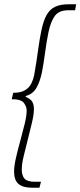

<svg xmlns="http://www.w3.org/2000/svg" viewBox="-20 -728 377 900"><path d="M131 152Q87 152 66.5 134Q46 116 46 76Q46 50 55 11Q64 -28 75.5 -69.5Q87 -111 96 -148.5Q105 -186 105 -210Q105 -228 92 -245.5Q79 -263 35 -263L42 -293Q77 -293 97 -305Q117 -317 126.5 -336Q136 -355 140 -375Q146 -407 151 -441Q156 -475 161 -510.5Q166 -546 173 -580Q183 -631 199 -658.5Q215 -686 240 -697Q265 -708 301 -708H337L332 -680H301Q257 -680 237.5 -654Q218 -628 207 -576Q198 -532 191.5 -482.5Q185 -433 176 -386Q166 -341 149.5 -314Q133 -287 101 -278L100 -274Q125 -264 132 -249.5Q139 -235 139 -218Q139 -192 130 -154Q121 -116 110.5 -74.5Q100 -33 91 4Q82 41 82 66Q82 95 95 109.5Q108 124 144 124H172L165 152Z"/></svg>

Font: Source Sans 3 ExtraLight Light
Style: Italic
Weight: 300
Italic angle: -11°
Version: Version 3.052;hotconv 1.1.0;makeotfexe 2.6.0